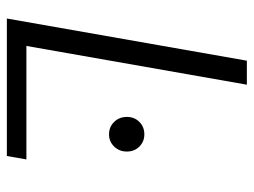

<svg xmlns="http://www.w3.org/2000/svg" viewBox="-110 -630 740 560"><g transform="rotate(90 260.0 -350.0)"><path d="M34 0 157 -700H227L114 -57H445L435 0ZM372 -298Q350 -298 335.5 -313Q321 -328 321 -350Q321 -372 335.5 -386.5Q350 -401 372 -401Q393 -401 407.5 -386.5Q422 -372 422 -350Q422 -328 407.5 -313Q393 -298 372 -298Z"/></g></svg>

Font: DM Sans 17pt Light
Style: Italic
Weight: 300
Italic angle: -10°
Version: Version 4.004;gftools[0.9.30]